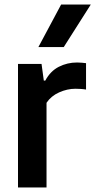

<svg xmlns="http://www.w3.org/2000/svg" viewBox="-20 -828 421 848"><path d="M59.5 0V-545.5H163.5L173.5 -472H180Q202.5 -514 239.8 -533Q277 -552 320.5 -552Q331.5 -552 341.5 -551Q351.5 -550 360 -549V-432.5Q348.5 -434.5 336.5 -435.2Q324.5 -436 313 -436Q277 -436 241.2 -420Q205.5 -404 185.5 -374V0ZM149.5 -620 250 -808H381L261.5 -620Z"/></svg>

Font: Encode Sans SemiCondensed SemiCondensed SemiBold
Style: Regular
Weight: 600
Width: 4
Designer: Multiple Designers
Foundry: Impallari Type
Version: Version 3.000; ttfautohint (v1.8.3) -l 8 -r 50 -G 200 -x 14 